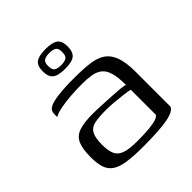

<svg xmlns="http://www.w3.org/2000/svg" viewBox="-164 -690 810 810"><g transform="rotate(-45 241.5 -284.5)"><path d="M230 7Q171 7 134 1Q97 -5 77.5 -19.5Q58 -34 50.5 -58Q43 -82 43 -117Q43 -168 55 -195Q67 -222 97 -232Q127 -242 177 -242Q202 -242 231.5 -240.5Q261 -239 288.5 -237.5Q316 -236 336.5 -234Q357 -232 364 -229Q364 -275 356 -302Q348 -329 331.5 -342Q315 -355 290.5 -359Q266 -363 234 -363Q201 -363 167.5 -360.5Q134 -358 106 -352.5Q78 -347 63 -338V-353Q63 -374 75.5 -382.5Q88 -391 104 -394Q123 -399 159.5 -402Q196 -405 236 -404Q287 -404 323.5 -399Q360 -394 384 -377.5Q408 -361 420 -328Q432 -295 432 -238V-32Q426 -12 379 -2.5Q332 7 230 7ZM230 -27Q276 -27 303.5 -30Q331 -33 345.5 -38Q360 -43 364 -51V-200Q355 -203 330.5 -206Q306 -209 279 -211.5Q252 -214 233 -214Q190 -214 163.5 -209Q137 -204 125.5 -184Q114 -164 114 -122Q114 -89 122 -68Q130 -47 154.5 -37Q179 -27 230 -27ZM230 -458Q190 -458 173 -471.5Q156 -485 156 -518Q156 -550 173 -563Q190 -576 230 -576Q272 -576 288.5 -563Q305 -550 305 -518Q305 -485 288.5 -471.5Q272 -458 230 -458ZM230 -481Q250 -481 261 -487.5Q272 -494 272 -518Q272 -540 261 -546.5Q250 -553 230 -553Q211 -553 199.5 -546.5Q188 -540 188 -518Q188 -494 199 -487.5Q210 -481 230 -481Z"/></g></svg>

Font: Genos
Style: Regular
Weight: 400
Designer: Robert E. Leuschke
Foundry: Robert E. Leuschke
Version: Version 1.010